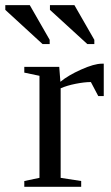

<svg xmlns="http://www.w3.org/2000/svg" viewBox="-73 -715 426 735"><path d="M324.2 -471.2V-347.2H303.2L274.9 -400.9Q250.5 -400.9 217 -394.3Q183.6 -387.7 159.2 -377V-34.2L237.8 -22V0H20V-22L78.1 -34.2V-424.8L20 -437V-459H153.8L158.2 -401.9Q187.5 -426.3 237.5 -448.7Q287.6 -471.2 316.9 -471.2ZM261.2 -546.4 118.2 -677.2V-695.3H211.9L288.1 -562.5V-546.4ZM89.8 -546.4 -52.7 -677.2V-695.3H41L117.2 -562.5V-546.4Z"/></svg>

Font: Times New Roman
Style: Regular
Weight: 400
Designer: Steve Matteson
Foundry: Ascender Corporation
Version: Version 2.00.3